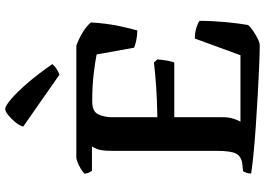

<svg xmlns="http://www.w3.org/2000/svg" viewBox="-160 -857 1017 737"><g transform="rotate(-90 348.5 -488.5)"><path d="M544 0Q517 0 466.5 -2Q416 -4 355.5 -7.5Q295 -11 234.5 -15Q174 -19 125 -24Q76 -29 51 -33Q51 -43 54 -51.5Q57 -60 60 -64L89 -67Q117 -71 127.5 -91Q138 -111 138 -167V-566Q138 -609 145.5 -626Q153 -643 156 -644H62Q58 -648 54.5 -656Q51 -664 50 -672Q56 -679 68.5 -686.5Q81 -694 93.5 -699Q106 -704 112 -704H542Q567 -695 592 -680Q617 -665 631 -648Q627 -586 617 -539.5Q607 -493 600 -470Q580 -470 562 -474Q544 -478 534 -482L508 -626Q485 -631 437 -637Q389 -643 327 -643Q289 -643 278 -619.5Q267 -596 267 -566V-393Q333 -394 383 -397.5Q433 -401 477 -406L489 -393Q485 -347 477 -328H267V-141Q267 -118 261 -100Q255 -82 250 -74H505L569 -249Q592 -249 611 -243Q630 -237 637 -231Q637 -183 632 -130Q627 -77 621 -45Q614 -36 598.5 -25.5Q583 -15 568 -7.5Q553 0 544 0ZM430 -769 231 -908Q236 -924 249 -939.5Q262 -955 276 -966Q290 -977 299 -977Q310 -977 336.5 -954.5Q363 -932 398 -891.5Q433 -851 471 -796Q466 -789 453.5 -780.5Q441 -772 430 -769Z"/></g></svg>

Font: Texturina SemiBold
Style: Regular
Weight: 600
Designer: Guillermo Torres Carreño
Foundry: Omnibus-Type
Version: Version 1.002; ttfautohint (v1.8.3)